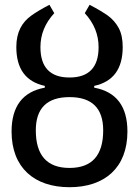

<svg xmlns="http://www.w3.org/2000/svg" viewBox="-20 -760 574 793"><path d="M506.3 -216.8C506.3 -320.8 460.4 -381.3 369.1 -397.9V-405.3C447.8 -422.4 486.8 -475.6 486.8 -565.9C486.8 -597.7 481.4 -623.5 470.2 -644.5C459 -665 443.8 -682.1 425.8 -695.3C407.2 -708.5 381.8 -723.6 350.1 -740.2L330.1 -705.6C368.2 -664.1 387.2 -617.7 387.2 -565.4C387.2 -481.9 347.2 -439.9 267.1 -439.9C187 -439.9 147 -481.9 147 -565.4C147 -617.7 166 -664.1 204.1 -705.6L184.1 -740.2C152.3 -723.6 127 -708.5 108.9 -695.3C71.8 -668.5 47.4 -628.9 47.4 -565.9C47.4 -475.6 86.4 -422.4 165 -405.3V-397.9C73.7 -381.3 27.8 -320.8 27.8 -216.8C27.8 -67.9 121.1 13.2 267.1 13.2C413.1 13.2 506.3 -67.9 506.3 -216.8ZM406.2 -221.7C406.2 -118.2 359.9 -66.4 267.1 -66.4C174.3 -66.4 127.9 -118.2 127.9 -221.7C127.9 -313 174.3 -358.9 267.1 -358.9C359.9 -358.9 406.2 -313 406.2 -221.7Z"/></svg>

Font: SG Kara Light
Style: Regular
Weight: 400
Designer: Damoon Khanjanzadeh
Version: Version 1.000